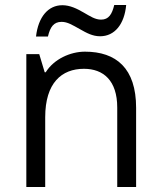

<svg xmlns="http://www.w3.org/2000/svg" viewBox="-20 -753 649 773"><path d="M528 0V-319C528 -478 448 -545 322 -545C263 -545 197 -515 164 -462H160L138 -535H86V0H162V-281C162 -419 228 -476 318 -476C396 -476 452 -429 452 -320V0ZM125 -606H173C182 -644 196 -665 228 -665C252 -665 272 -652 301 -636C329 -620 353 -607 383 -607C442 -607 481 -656 488 -733H440C431 -696 418 -674 387 -674C363 -674 344 -687 316 -703C290 -718 262 -732 231 -732C174 -732 134 -685 125 -606Z"/></svg>

Font: Frost Regular
Style: Regular
Weight: 400
Designer: Lee Frost
Foundry: Lee Frost for Ice Communication Norge AS
Version: Version 2.011;hotconv 1.0.107;makeotfexe 2.5.65593